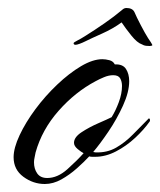

<svg xmlns="http://www.w3.org/2000/svg" viewBox="-20 -456 401 480"><path d="M92 4Q63 4 38.5 -14Q14 -32 14 -63Q14 -86 29 -118Q44 -150 68.5 -183Q93 -216 123 -244.5Q153 -273 182.5 -290.5Q212 -308 236 -308Q244 -308 253.5 -305.5Q263 -303 267 -295Q287 -296 295 -283.5Q303 -271 303 -253Q303 -226 287.5 -192Q272 -158 251 -127Q230 -96 213 -76L219 -75Q248 -74 270.5 -87Q293 -100 312.5 -120Q332 -140 350 -158L352 -160Q355 -160 355 -155Q355 -153 354 -152Q340 -132 318 -111.5Q296 -91 270 -77.5Q244 -64 218 -64Q214 -64 210.5 -64Q207 -64 203 -65Q190 -51 172 -35Q154 -19 133.5 -7.5Q113 4 92 4ZM98 -11Q124 -11 148.5 -33Q173 -55 189 -73Q183 -76 174 -83.5Q165 -91 165 -99Q165 -113 184 -125.5Q203 -138 226 -148Q249 -158 259 -163Q269 -179 277 -200.5Q285 -222 285 -241Q285 -252 280.5 -260Q276 -268 263 -268Q252 -268 240 -263Q228 -258 219 -253Q168 -226 126.5 -179Q85 -132 69 -75Q68 -69 66.5 -62.5Q65 -56 65 -50Q65 -34 73 -22.5Q81 -11 98 -11ZM354 -341Q350 -341 345 -341.5Q340 -342 335 -345Q323 -349 308.5 -367Q294 -385 284 -400Q262 -384 235 -372Q208 -360 194 -353Q186 -349 179 -346.5Q172 -344 169 -344Q164 -344 164 -348Q164 -350 173 -354.5Q182 -359 193 -366Q217 -381 241.5 -398Q266 -415 285 -431Q290 -436 296 -436Q311 -436 316 -426Q321 -414 332 -393Q343 -372 350 -361Q353 -357 357 -350.5Q361 -344 361 -343Q359 -341 354 -341Z"/></svg>

Font: Caramel
Style: Regular
Weight: 400
Designer: Robert E. Leuschke
Foundry: Robert E. Leuschke
Version: Version 1.010